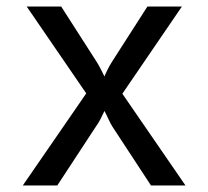

<svg xmlns="http://www.w3.org/2000/svg" viewBox="-20 -570 640 590"><path d="M50 0 245 -283 62 -550H168L277 -380Q284 -369 290.5 -356Q297 -343 301 -335Q304 -343 310.5 -356Q317 -369 324 -380L433 -550H539L356 -282L550 0H444L326 -180Q319 -191 312.5 -205.5Q306 -220 301 -229Q297 -220 289.5 -205.5Q282 -191 274 -180L156 0Z"/></svg>

Font: JetBrainsMonoNL NF
Style: Regular
Weight: 400
Designer: Philipp Nurullin, Konstantin Bulenkov
Foundry: JetBrains
Version: Version 2.304; ttfautohint (v1.8.4.7-5d5b);Nerd Fonts 3.2.1